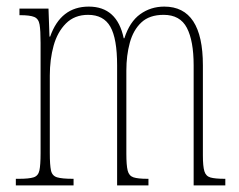

<svg xmlns="http://www.w3.org/2000/svg" viewBox="-20 -562 724 582"><path d="M28 0V-20H37Q68 -20 82 -24.5Q96 -29 99.5 -45.5Q103 -62 103 -98V-432Q103 -470 100 -487.5Q97 -505 84 -510.5Q71 -516 41 -516H39V-536H127L130 -451H132Q164 -542 249 -542Q335 -542 355 -446H357Q373 -496 405 -519Q437 -542 478 -542Q595 -542 595 -364V-91Q595 -58 599.5 -43Q604 -28 618 -24Q632 -20 661 -20H663V0H567V-364Q567 -438 546.5 -477.5Q526 -517 476 -517Q433 -517 408.5 -494Q384 -471 373.5 -432.5Q363 -394 363 -348V-96Q363 -61 367 -45Q371 -29 384.5 -24.5Q398 -20 427 -20H430V0H335V-364Q335 -445 314.5 -481Q294 -517 247 -517Q206 -517 180 -491Q154 -465 142.5 -423.5Q131 -382 131 -333V-98Q131 -62 134.5 -45.5Q138 -29 153 -24.5Q168 -20 201 -20H203V0Z"/></svg>

Font: Noto Serif Ethiopic ExtraCondensed Thin
Style: Regular
Weight: 100
Width: 2
Designer: Monotype Design Team
Foundry: Monotype Imaging Inc.
Version: Version 2.102; ttfautohint (v1.8.4.7-5d5b)